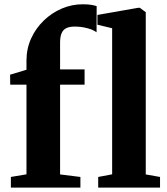

<svg xmlns="http://www.w3.org/2000/svg" viewBox="-20 -854 761 874"><path d="M29.5 0V-48.5L100.5 -60.5V-468.5H26.5L26 -514L100.5 -536.5V-578Q100.5 -632 121.5 -678.5Q142.5 -725 179 -760.2Q215.5 -795.5 261.2 -815Q307 -834.5 356 -834.5Q382.5 -834.5 398 -831.5Q413.5 -828.5 420 -826L419.5 -707Q404.5 -718.5 377 -725.8Q349.5 -733 320 -733Q296.5 -733 282 -726Q267.5 -719 260.5 -703Q253.5 -687 253.5 -659.5V-538H365V-468.5H253.5V-60L346 -48.5V0ZM490.5 -60.5V-725.5L423.5 -741.5V-786L609 -818.5H616.5L643.5 -798.5V-60L708.5 -48.5V0H427V-48.5Z"/></svg>

Font: Merriweather 60pt ExtraBold
Style: Regular
Weight: 800
Version: Version 2.100